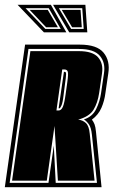

<svg xmlns="http://www.w3.org/2000/svg" viewBox="-46 -776 479 796"><path d="M-26 0 58 -591H285Q356 -591 383.5 -557.5Q411 -524 403 -472L391 -390Q387 -358 374.5 -329Q362 -300 335 -280Q342 -271 346 -260.5Q350 -250 352 -229L375 0ZM-6 -18H155L177 -172L185 -18H356L335 -218Q332 -247 322.5 -260.5Q313 -274 302 -281Q337 -292 352.5 -323.5Q368 -355 373 -390L385 -472Q392 -516 368 -544.5Q344 -573 282 -573H72ZM4 -27 80 -564H281Q338 -564 360.5 -538.5Q383 -513 377 -472L365 -390Q359 -350 342 -321.5Q325 -293 278 -280Q297 -278 310 -266Q323 -254 326 -222L346 -27H194L180 -254L148 -27ZM188 -318H197Q208 -318 214.5 -333Q221 -348 226 -385L233 -435Q238 -470 235 -479Q232 -488 221 -488H212ZM197 -327 219 -478H223Q228 -478 228 -468.5Q228 -459 223 -424L218 -385Q214 -349 208.5 -338Q203 -327 201 -327ZM136 -642 27 -756H165L229 -642ZM241 -642 174 -756H308L316 -642ZM142 -656H206L156 -742H60ZM249 -656H301L295 -742H198ZM145 -663 77 -735H152L194 -663ZM253 -663 210 -735H288L293 -663Z"/></svg>

Font: Alumni Sans Collegiate One
Style: Italic
Weight: 400
Italic angle: -8°
Designer: Robert E. Leuschke
Foundry: Robert E. Leuschke
Version: Version 1.100